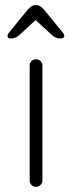

<svg xmlns="http://www.w3.org/2000/svg" viewBox="-20 -718 321 738"><path d="M94 -24Q94 -14 101 -7Q108 0 118 0Q128 0 135.5 -7Q143 -14 143 -24V-466Q143 -476 136 -483Q129 -490 118 -490Q108 -490 101 -483Q94 -476 94 -466ZM117 -641 54 -583Q40 -570 22 -570Q9 -570 9 -580Q9 -586 14 -592L86 -680Q101 -698 114 -698H122Q135 -698 150 -680L222 -592Q227 -586 227 -580Q227 -570 213 -570Q194 -570 180 -583Z"/></svg>

Font: Quicksand
Style: Regular
Weight: 400
Designer: Andrew Paglinawan
Foundry: Andrew Paglinawan
Version: 1.002